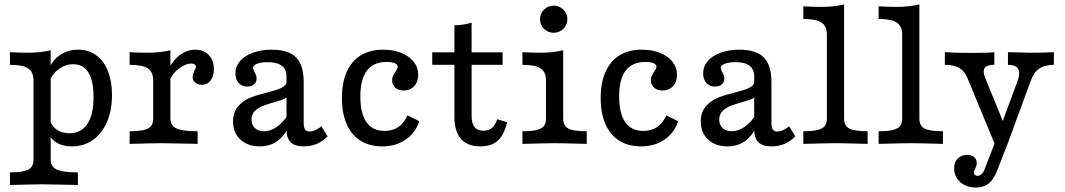

<svg xmlns="http://www.w3.org/2000/svg" viewBox="-20 -652 4825 870"><path d="M131.7 71V-287.3Q131.7 -326 107.3 -342.1Q83 -358.3 25 -358.3V-415.6Q66.3 -413.1 107.1 -413.1Q164.9 -413.1 209.6 -424.4V70.4Q209.6 92.3 221.2 104.9Q232.7 117.6 259.2 123.3Q285.8 129 333 129V186.3L306.2 185.5Q197 183.1 170.6 183.1Q137.4 183.1 25 186.3V129Q65.8 129 88.9 123.4Q112 117.7 121.8 105.6Q131.7 93.5 131.7 71ZM199.8 -48.4 208.2 -99.9Q220.8 -74.1 242.6 -61.1Q264.4 -48.2 293.9 -48.2Q347.5 -48.2 375.7 -89.9Q403.9 -131.6 403.9 -212.2Q403.9 -261.2 393.7 -294.4Q383.5 -327.6 362.8 -344.3Q342.1 -361 312.2 -361Q276.5 -361 246.1 -338.8Q215.7 -316.5 204 -280.7L198.4 -324.2Q208.5 -370.2 246.2 -398.5Q283.9 -426.9 334.8 -426.9Q380.9 -426.9 415.6 -401.8Q450.3 -376.7 468.9 -330.1Q487.5 -283.6 487.5 -221.1Q487.5 -151.5 464.6 -98.9Q441.7 -46.3 400.6 -17.5Q359.4 11.3 305.7 11.3Q266.2 11.3 238.7 -4.2Q211.2 -19.6 199.8 -48.4Z M674.1 -115.3V-287.3Q674.1 -326 649.8 -342.1Q625.4 -358.3 567.4 -358.3V-415.6L597.1 -413.9Q614.8 -413.1 650 -413.1Q704.9 -413.1 752.1 -424.4V-115.9Q752.1 -93.9 763.5 -81.3Q775 -68.7 801.5 -63Q828 -57.3 875.5 -57.3V0L848.7 -0.8Q739.9 -3.2 713.3 -3.2Q679.6 -3.2 567.4 0V-57.3Q608.2 -57.3 631.3 -62.9Q654.5 -68.5 664.3 -80.7Q674.1 -92.8 674.1 -115.3ZM852.9 -304Q852.9 -311.3 855.6 -318.6Q858.3 -325.9 861.4 -332.4Q863.8 -336.5 865.8 -340.9Q867.7 -345.4 867.7 -349.4Q867.7 -356 861.8 -360Q855.9 -364 845.5 -364Q828.2 -364 806.8 -351.9Q785.4 -339.8 769.1 -320.9Q752.7 -302 748.8 -282L744.2 -341.2Q767.5 -383.4 798.4 -405.1Q829.3 -426.9 865.5 -426.9Q903.4 -426.9 926.2 -402.6Q949.1 -378.4 949.1 -338.5Q949.1 -306.9 934.2 -287.3Q919.3 -267.8 894.5 -267.8Q875.7 -267.8 864.3 -278Q852.9 -288.3 852.9 -304Z M1278.2 -66.5V-305Q1278.2 -338.1 1256.9 -354.2Q1235.6 -370.4 1192.4 -370.4Q1163.2 -370.4 1144.9 -363.2Q1126.5 -355.9 1126.5 -344.6Q1126.5 -341.2 1128.6 -335.8Q1130.6 -330.4 1133 -325.4Q1137.8 -318.1 1140.2 -310.8Q1142.6 -303.6 1142.6 -295.6Q1142.6 -279.4 1131.2 -269.6Q1119.7 -259.8 1100.5 -259.8Q1076.4 -259.8 1061.6 -276Q1046.7 -292.2 1046.7 -319.1Q1046.7 -350.7 1067.5 -375.1Q1088.3 -399.4 1125.8 -413.1Q1163.3 -426.9 1211.6 -426.9Q1261.6 -426.9 1293.7 -411.4Q1325.7 -395.8 1340.9 -363.9Q1356.1 -332 1356.1 -281.4V-93.7Q1356.1 -73.6 1362.5 -64.9Q1368.9 -56.2 1382.7 -56.2Q1393.9 -56.2 1405.6 -60.8Q1417.2 -65.4 1429.6 -74.6L1436.5 -80L1464.2 -34Q1441.8 -11.1 1415 0.1Q1388.3 11.3 1356.3 11.3Q1315.9 11.3 1297 -7.5Q1278.2 -26.3 1278.2 -66.5ZM1036.1 -101.5Q1036.1 -143.9 1058.8 -170.1Q1081.6 -196.2 1112.8 -208.9Q1143.9 -221.5 1192 -233.2Q1223.6 -241.6 1240.3 -247.5Q1257 -253.4 1268 -262.2Q1279 -271 1279 -284.3L1283.8 -218.6Q1278.3 -208 1264.2 -202.1Q1250 -196.3 1219.6 -188Q1187.8 -179 1168.1 -171Q1148.3 -163 1134 -148.2Q1119.7 -133.5 1119.7 -109.8Q1119.7 -85.9 1135 -71.6Q1150.3 -57.3 1176.3 -57.3Q1206.6 -57.3 1236 -78.3Q1265.4 -99.3 1289.5 -138.6L1288.8 -78.1Q1266.2 -32.6 1233.6 -10.6Q1201 11.3 1157.4 11.3Q1102.7 11.3 1069.4 -19.5Q1036.1 -50.3 1036.1 -101.5Z M1529.3 -207.9Q1529.3 -277.4 1551.3 -326.6Q1573.2 -375.9 1615 -401.4Q1656.8 -426.9 1716.1 -426.9Q1762 -426.9 1798.1 -412.3Q1834.3 -397.7 1854.7 -372.1Q1875.1 -346.5 1875.1 -313.2Q1875.1 -281.4 1856.7 -261.6Q1838.4 -241.8 1809.4 -241.8Q1785.9 -241.8 1771.4 -254.6Q1756.8 -267.5 1756.8 -288.4Q1756.8 -299.8 1761 -308.8Q1765.1 -317.9 1772.6 -328.5Q1776.3 -334 1779.3 -339.8Q1782.2 -345.5 1782.2 -349.9Q1782.2 -360.2 1768.6 -365.8Q1755.1 -371.4 1731.8 -371.4Q1672.3 -371.4 1642.6 -332.3Q1612.9 -293.2 1612.9 -215.2Q1612.9 -137.6 1640.5 -98.2Q1668.1 -58.8 1723.1 -58.8Q1758.7 -58.8 1784 -75.8Q1809.4 -92.8 1826.9 -129.1L1880.3 -102.7Q1862.2 -49 1817.8 -18.9Q1773.4 11.3 1711.9 11.3Q1654.6 11.3 1613.4 -14.5Q1572.2 -40.4 1550.8 -89.6Q1529.3 -138.8 1529.3 -207.9Z M2039 -123.1V-358.4H1938.6V-414.8H2039V-537.3Q2078.9 -538.1 2117 -549.2V-414.8H2257.5V-358.4H2117V-125.8Q2117 -92.4 2130.3 -76Q2143.5 -59.7 2170.2 -59.7Q2194.3 -59.7 2209.2 -72Q2224.1 -84.4 2233.1 -111.6L2278.1 -98.3Q2264.6 -41 2235.8 -14.9Q2207 11.3 2157.1 11.3Q2098.5 11.3 2068.7 -22.6Q2039 -56.4 2039 -123.1Z M2453.9 -115.3V-287.3Q2453.9 -325.9 2429.7 -342.1Q2405.4 -358.3 2347.3 -358.3V-415.6Q2388.1 -413.1 2428.9 -413.1Q2487.4 -413.1 2531.9 -424.4V-115.3Q2531.9 -82.3 2555.1 -69.8Q2578.2 -57.3 2638.6 -57.3V0Q2526.2 -3.2 2493.2 -3.2Q2460.2 -3.2 2347.3 0V-57.3Q2388 -57.3 2411.1 -62.9Q2434.3 -68.5 2444.1 -80.6Q2453.9 -92.7 2453.9 -115.3ZM2427 -565Q2427 -590.7 2445.2 -608.6Q2463.4 -626.5 2488.9 -626.5Q2514.4 -626.5 2532.6 -608.6Q2550.9 -590.7 2550.9 -565Q2550.9 -539.4 2532.6 -521.5Q2514.4 -503.6 2488.9 -503.6Q2463.4 -503.6 2445.2 -521.4Q2427 -539.3 2427 -565Z M2701.9 -207.9Q2701.9 -277.4 2723.9 -326.6Q2745.8 -375.9 2787.6 -401.4Q2829.4 -426.9 2888.6 -426.9Q2934.6 -426.9 2970.7 -412.3Q3006.8 -397.7 3027.3 -372.1Q3047.7 -346.5 3047.7 -313.2Q3047.7 -281.4 3029.3 -261.6Q3011 -241.8 2982 -241.8Q2958.5 -241.8 2944 -254.6Q2929.4 -267.5 2929.4 -288.4Q2929.4 -299.8 2933.6 -308.8Q2937.7 -317.9 2945.2 -328.5Q2948.9 -334 2951.8 -339.8Q2954.7 -345.5 2954.7 -349.9Q2954.7 -360.2 2941.2 -365.8Q2927.7 -371.4 2904.4 -371.4Q2844.9 -371.4 2815.2 -332.3Q2785.5 -293.2 2785.5 -215.2Q2785.5 -137.6 2813.1 -98.2Q2840.7 -58.8 2895.7 -58.8Q2931.2 -58.8 2956.6 -75.8Q2982 -92.8 2999.5 -129.1L3052.9 -102.7Q3034.8 -49 2990.4 -18.9Q2946 11.3 2884.5 11.3Q2827.2 11.3 2786 -14.5Q2744.8 -40.4 2723.3 -89.6Q2701.9 -138.8 2701.9 -207.9Z M3397.5 -66.5V-305Q3397.5 -338.1 3376.3 -354.2Q3355 -370.4 3311.7 -370.4Q3282.6 -370.4 3264.2 -363.2Q3245.9 -355.9 3245.9 -344.6Q3245.9 -341.2 3247.9 -335.8Q3250 -330.4 3252.4 -325.4Q3257.1 -318.1 3259.5 -310.8Q3261.9 -303.6 3261.9 -295.6Q3261.9 -279.4 3250.5 -269.6Q3239.1 -259.8 3219.8 -259.8Q3195.7 -259.8 3180.9 -276Q3166.1 -292.2 3166.1 -319.1Q3166.1 -350.7 3186.9 -375.1Q3207.6 -399.4 3245.2 -413.1Q3282.7 -426.9 3330.9 -426.9Q3381 -426.9 3413 -411.4Q3445 -395.8 3460.3 -363.9Q3475.5 -332 3475.5 -281.4V-93.7Q3475.5 -73.6 3481.9 -64.9Q3488.3 -56.2 3502.1 -56.2Q3513.3 -56.2 3524.9 -60.8Q3536.6 -65.4 3548.9 -74.6L3555.9 -80L3583.5 -34Q3561.1 -11.1 3534.4 0.1Q3507.6 11.3 3475.7 11.3Q3435.3 11.3 3416.4 -7.5Q3397.5 -26.3 3397.5 -66.5ZM3155.4 -101.5Q3155.4 -143.9 3178.2 -170.1Q3200.9 -196.2 3232.1 -208.9Q3263.3 -221.5 3311.4 -233.2Q3343 -241.6 3359.6 -247.5Q3376.3 -253.4 3387.3 -262.2Q3398.3 -271 3398.3 -284.3L3403.1 -218.6Q3397.6 -208 3383.5 -202.1Q3369.4 -196.3 3338.9 -188Q3307.1 -179 3287.4 -171Q3267.7 -163 3253.4 -148.2Q3239 -133.5 3239 -109.8Q3239 -85.9 3254.3 -71.6Q3269.7 -57.3 3295.7 -57.3Q3326 -57.3 3355.3 -78.3Q3384.7 -99.3 3408.8 -138.6L3408.1 -78.1Q3385.5 -32.6 3352.9 -10.6Q3320.3 11.3 3276.8 11.3Q3222 11.3 3188.7 -19.5Q3155.4 -50.3 3155.4 -101.5Z M3726.8 -115.3V-495Q3726.8 -533.6 3702.5 -549.8Q3678.3 -566 3620.1 -566V-623.3Q3661 -620.8 3701.8 -620.8Q3760.3 -620.8 3804.8 -632.1V-115.3Q3804.8 -82.3 3827.9 -69.8Q3851.1 -57.3 3911.5 -57.3V0Q3799 -3.2 3766 -3.2Q3733 -3.2 3620.1 0V-57.3Q3660.9 -57.3 3684 -62.9Q3707.1 -68.5 3717 -80.6Q3726.8 -92.7 3726.8 -115.3Z M4068 -115.3V-495Q4068 -533.6 4043.7 -549.8Q4019.4 -566 3961.3 -566V-623.3Q4002.2 -620.8 4042.9 -620.8Q4101.4 -620.8 4145.9 -632.1V-115.3Q4145.9 -82.3 4169.1 -69.8Q4192.2 -57.3 4252.6 -57.3V0Q4140.2 -3.2 4107.2 -3.2Q4074.2 -3.2 3961.3 0V-57.3Q4002 -57.3 4025.1 -62.9Q4048.3 -68.5 4058.1 -80.6Q4068 -92.7 4068 -115.3Z M4261.4 -358.3V-415.6Q4307.7 -412.3 4386.5 -412.3Q4461.9 -412.3 4485.6 -415.6V-358.3Q4462.1 -358.3 4450.4 -351.8Q4438.7 -345.3 4437.7 -331.1Q4436.6 -316.9 4445.8 -294.8L4533.1 -81.5L4516.7 -84.6L4589.5 -281.4Q4599.3 -307.6 4597.9 -324.6Q4596.4 -341.7 4584 -349.9Q4571.6 -358.1 4547.3 -358.3V-415.6Q4625.1 -413.1 4652.6 -413.1Q4713.3 -413.1 4755.3 -415.6V-358.3Q4713.1 -357.9 4688.5 -340.8Q4663.8 -323.7 4650.7 -286L4542.3 8.8H4490.9L4363.6 -298.8Q4350.6 -330.1 4326.6 -344.1Q4302.5 -358.1 4261.4 -358.3ZM4303.4 110.6Q4303.4 82.8 4319.8 66.3Q4336.2 49.8 4362.5 49.8Q4382.8 49.8 4394.2 59.6Q4405.7 69.3 4405.7 87.1Q4405.7 95.1 4403.3 101.5Q4401 108 4398.5 113.7Q4396.2 117.1 4394.6 121.2Q4393 125.4 4393 129.5Q4393 136.1 4397.3 140.5Q4401.6 144.9 4408.8 144.9Q4418.4 144.9 4427.4 136.9Q4436.4 128.9 4440.6 117.2L4495.9 -25.7L4544.7 2L4499.1 119.4Q4488 147.5 4474.6 164.5Q4461.3 181.4 4443.8 189.5Q4426.4 197.6 4402.1 197.6Q4358.3 197.6 4330.9 173Q4303.4 148.5 4303.4 110.6Z"/></svg>

Font: Playfair Micro SmCond SmLight
Style: Regular
Weight: 360
Width: 4
Designer: Claus Eggers Sørensen
Foundry: Claus Eggers Sørensen
Version: Version 2.100;Glyphs 3.2 (3219)